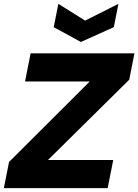

<svg xmlns="http://www.w3.org/2000/svg" viewBox="-33 -977 718 997"><path d="M638 -563 216 -146H555L526 0H-13L14 -136L433 -554H97L126 -700H665ZM582 -957 558 -836 387 -759 246 -836 270 -957 409 -870Z"/></svg>

Font: Albert Sans Black
Style: Italic
Weight: 900
Italic angle: -11.25°
Designer: Andreas Rasmussen
Foundry: a.Foundry
Version: Version 1.025